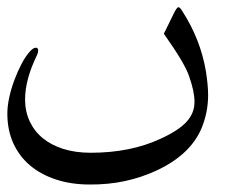

<svg xmlns="http://www.w3.org/2000/svg" viewBox="-20 -255 676 523"><path d="M541 -60.1Q546.9 -22 546.9 3.9Q546.9 44.9 533.2 83.5Q504.9 164.1 405.3 210Q365.2 228.5 320.1 238.3Q274.9 248 224.1 247.6Q173.8 247.6 132.3 233.9Q90.8 220.2 61.5 195.3Q32.2 170.4 16.1 134.8Q0 99.1 0 54.2Q0 35.2 4.9 11.7Q9.8 -11.7 18.6 -35.4Q27.3 -59.1 38.1 -79.8Q48.8 -100.6 61 -114.3Q70.3 -125 77.6 -125Q84 -125 84 -117.2Q84 -112.3 81.1 -105.5Q48.3 -38.6 48.3 16.1Q48.3 48.3 60.8 75.2Q73.2 102.1 96.2 121.1Q119.1 140.1 152.3 150.6Q185.5 161.1 227.1 161.1Q335.9 161.1 418 122.6Q466.3 100.6 488 76.9Q509.8 53.2 509.8 22.5Q509.8 -6.3 494.6 -48.8Q482.4 -84 426.3 -163.1L455.6 -222.7Q462.4 -235.4 466.3 -235.4Q470.2 -235.4 476.6 -224.6Q526.4 -147.5 541 -60.1Z"/></svg>

Font: XB Kayhan
Style: Regular
Weight: 400
Designer: Behnam
Foundry: Irmug
Version: Version 7.300 2009